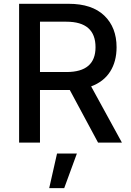

<svg xmlns="http://www.w3.org/2000/svg" viewBox="-20 -747 685 1006"><path d="M80.1 0V-727.1H339.4Q461.9 -727.1 526.4 -665.3Q590.8 -603.5 590.8 -499.5Q590.8 -424.8 557.1 -371.8Q523.4 -318.8 457.5 -294.4L618.7 0H493.7L345.7 -275.4H189.5V0ZM189.5 -369.6H328.6Q480.5 -369.6 480.5 -499.5Q480.5 -633.3 327.6 -633.3H189.5ZM237.8 238.8 278.8 57.6H382.8L316.4 238.8Z"/></svg>

Font: Interop Med
Style: Regular
Weight: 500
Designer: Rasmus Andersson, Google, Jang Haemin
Foundry: jhaemin
Version: Version 1.007